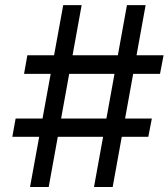

<svg xmlns="http://www.w3.org/2000/svg" viewBox="-20 -748 674 768"><path d="M356 0 487.8 -727.5H562.5L430.7 0ZM29.3 -200.7 42.5 -273.9H587.4L573.2 -200.7ZM100.1 0 232.9 -727.5H306.6L174.8 0ZM76.2 -452.6 89.4 -526.9H634.3L620.1 -452.6Z"/></svg>

Font: Inter Variable
Style: Italic
Weight: 400
Italic angle: -9.39999°
Designer: Rasmus Andersson
Foundry: rsms
Version: Version 4.001;git-9221beed3